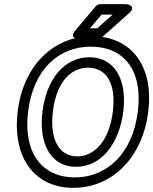

<svg xmlns="http://www.w3.org/2000/svg" viewBox="-20 -865 736 922"><path d="M339 -13C185 -13 90 -128 115 -330C140 -531 261 -641 416 -641C572 -641 667 -531 642 -330C617 -128 494 -13 339 -13ZM332 37C519 37 665 -108 692 -330C719 -551 608 -691 422 -691C237 -691 92 -551 65 -330C38 -108 146 37 332 37ZM345 -64C468 -64 553 -177 572 -330C591 -482 531 -590 409 -590C287 -590 203 -482 184 -330C165 -177 222 -64 345 -64ZM351 -114C268 -114 217 -189 234 -330C251 -470 319 -540 403 -540C487 -540 539 -470 522 -330C505 -189 434 -114 351 -114ZM521 -795 447 -729H412L468 -795ZM600 -802C639 -837 588 -845 588 -845H462C455 -845 446 -842 440 -835L342 -719C308 -679 357 -679 357 -679H451C457 -679 465 -681 470 -686Z"/></svg>

Font: Falling Sky
Style: OuObl
Weight: 400
Designer: Paul D. Hunt
Foundry: Adobe Systems Incorporated
Version: Version 1.02